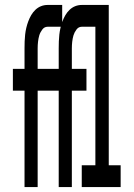

<svg xmlns="http://www.w3.org/2000/svg" viewBox="-20 -755 540 775"><path d="M79 0V-389H32V-477H79V-560Q79 -574 79.5 -588Q80 -602 81.5 -615.5Q83 -629 86 -642Q89 -655 94 -668.5Q99 -682 106 -694Q113 -706 123 -715.5Q133 -725 145.5 -730Q158 -735 172 -735H231V-647H172Q159 -647 150.5 -635.5Q142 -624 138.5 -612Q135 -600 133.5 -586.5Q132 -573 132 -560V-477H231V-389H132V0ZM217 0V-389H170V-477H217V-560Q217 -574 217.5 -588Q218 -602 219.5 -615.5Q221 -629 224 -642Q227 -655 232 -668.5Q237 -682 244 -694Q251 -706 261 -715.5Q271 -725 283.5 -730Q296 -735 310 -735H369V-647H310Q297 -647 288.5 -635.5Q280 -624 276.5 -612Q273 -600 271.5 -586.5Q270 -573 270 -560V-477H329V-389H270V0ZM310 0V-88H365V-647H317V-735H419V-88H467V0Z"/></svg>

Font: Iosevka Term Semibold
Style: Regular
Weight: 600
Monospace: yes
Designer: Belleve Invis
Foundry: Belleve Invis
Version: Version 31.4.0